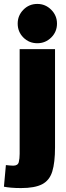

<svg xmlns="http://www.w3.org/2000/svg" viewBox="-75 -750 335 977"><path d="M115 -530Q73 -530 44 -559Q15 -588 15 -630Q15 -671 44 -700.5Q73 -730 115 -730Q156 -730 185.5 -700.5Q215 -671 215 -630Q215 -588 185.5 -559Q156 -530 115 -530ZM205 -500V0Q205 77 191 122.5Q177 168 139.5 187.5Q102 207 32 207Q4 207 -18.5 205Q-41 203 -55 200L-45 90Q-34 91 -25.5 92Q-17 93 -8 93Q16 93 20.5 75Q25 57 25 33V-500Z"/></svg>

Font: Epunda Sans Black
Style: Regular
Weight: 900
Designer: Simon Atzbach
Foundry: typofactur
Version: Version 2.204; ttfautohint (v1.8.4.7-5d5b)